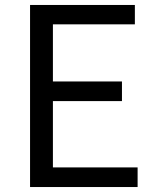

<svg xmlns="http://www.w3.org/2000/svg" viewBox="-20 -753 629 773"><path d="M101 0H534V-79H193V-346H471V-425H193V-655H523V-733H101Z"/></svg>

Font: Noto Sans CJK JP
Style: Regular
Weight: 400
Designer: Ryoko NISHIZUKA 西塚涼子 (kana, bopomofo & ideographs); Paul D. Hunt (Latin, Greek & Cyrillic); Sandoll Communications 산돌커뮤니
Foundry: Adobe
Version: Version 2.004;hotconv 1.0.118;makeotfexe 2.5.65603